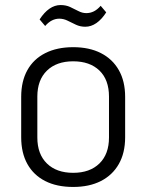

<svg xmlns="http://www.w3.org/2000/svg" viewBox="-20 -734 579 761"><path d="M270 7Q205 7 159 -16.5Q113 -40 88.5 -84Q64 -128 64 -190V-350Q64 -412 88.5 -456Q113 -500 159.5 -523.5Q206 -547 270 -547Q334 -547 380 -523.5Q426 -500 451 -456Q476 -412 476 -350V-190Q476 -128 451 -84Q426 -40 380 -16.5Q334 7 270 7ZM270 -49Q336 -49 374 -86Q412 -123 412 -189V-351Q412 -418 374 -454.5Q336 -491 270 -491Q204 -491 166 -454Q128 -417 128 -351V-189Q128 -123 166 -86Q204 -49 270 -49ZM137 -657Q155 -685 176 -699.5Q197 -714 220 -714Q241 -714 257.5 -706.5Q274 -699 290 -690.5Q306 -682 322 -682Q338 -682 352 -689Q366 -696 379 -711L401 -685Q383 -657 362 -642.5Q341 -628 318 -628Q298 -628 281 -636Q264 -644 248 -652Q232 -660 215 -660Q200 -660 186 -653Q172 -646 159 -631Z"/></svg>

Font: Pathway Extreme SemiCondensed ExtraLight
Style: Regular
Weight: 250
Width: 4
Version: Version 1.001;gftools[0.9.26]